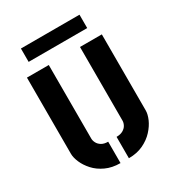

<svg xmlns="http://www.w3.org/2000/svg" viewBox="-169 -792 818 897"><g transform="rotate(-30 240.0 -343.0)"><path d="M81.6 -619.1V-691.2H397.6V-619.1ZM262.2 5V-110.3Q283.6 -110.3 297.5 -118.4Q311.5 -126.5 317.8 -138.5Q324.2 -150.5 324.2 -162.3V-559.4H442V-148.6Q442 -129 430.8 -102.8Q419.5 -76.7 396.9 -52.1Q374.3 -27.4 340.5 -11.2Q306.6 5 262.2 5ZM217 5Q172.5 5 138.6 -10.8Q104.6 -26.5 82.5 -51Q60.4 -75.5 49.2 -101.7Q38 -128 38 -148.3V-559.4H155.8V-162.3Q155.8 -151 162.2 -138.8Q168.7 -126.5 182.2 -118.4Q195.7 -110.3 217 -110.3Z"/></g></svg>

Font: Stick No Bills ExtraLight
Style: Regular
Weight: 200
Designer: Kosala Senevirathne, Siva Puranthara, Lasantha Premarathna, Tharique Azeez
Foundry: mooniak
Version: Version 2.000